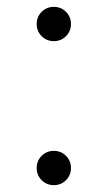

<svg xmlns="http://www.w3.org/2000/svg" viewBox="-20 -540 280 560"><path d="M101.5 -14.5Q87 -29 87 -50Q87 -71 101.5 -85.5Q116 -100 137 -100Q158 -100 172.5 -85.5Q187 -71 187 -50Q187 -29 172.5 -14.5Q158 0 137 0Q116 0 101.5 -14.5ZM101.5 -434.5Q87 -449 87 -470Q87 -491 101.5 -505.5Q116 -520 137 -520Q158 -520 172.5 -505.5Q187 -491 187 -470Q187 -449 172.5 -434.5Q158 -420 137 -420Q116 -420 101.5 -434.5Z"/></svg>

Font: Quicksand
Style: Regular
Weight: 400
Designer: Andrew Paglinawan
Foundry: Andrew Paglinawan
Version: 1.002